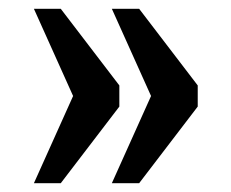

<svg xmlns="http://www.w3.org/2000/svg" viewBox="-20 -488 525 436"><path d="M234 -72H296L429 -246V-294L296 -468H234L323 -270ZM57 -72H118L251 -246V-294L118 -468H57L146 -270Z"/></svg>

Font: Noto Serif Georgian Condensed Bold
Style: Regular
Weight: 700
Width: 3
Designer: Monotype Design Team, Akaki Razmadze
Foundry: Google LLC
Version: Version 2.003